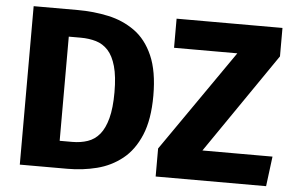

<svg xmlns="http://www.w3.org/2000/svg" viewBox="-50 -765 1284 837"><g transform="rotate(5 592.5 -346.5)"><path d="M64.5 -693.4H257.7Q327.4 -693.4 391.7 -679.5Q456 -665.7 507.4 -629.1Q558.8 -592.5 588.5 -524.7Q618.3 -456.9 618.3 -349.9Q618.3 -245.5 589.6 -177.2Q560.9 -108.9 512 -70.1Q463 -31.2 401.3 -15.6Q339.7 0 273.1 0H64.5ZM281.2 -574.4H228.6V-118.6H283.2Q320.5 -118.6 350.9 -129Q381.3 -139.3 402.8 -165.1Q424.2 -190.9 436.2 -236Q448.2 -281.1 448.2 -349.9Q448.2 -419.4 435.7 -463.7Q423.2 -508 400.9 -532.2Q378.5 -556.4 347.9 -565.4Q317.2 -574.4 281.2 -574.4ZM690 -693.4H1153.3V-569L852.2 -130.8H1158.9L1142.3 0H659V-122.7L966.9 -566H690Z"/></g></svg>

Font: Fira Sans Variable
Style: Regular
Weight: 400
Designer: Carrois Corporate & Edenspiekermann AG
Foundry: Carrois Corporate GbR & Edenspiekermann AG
Version: Version 4.202